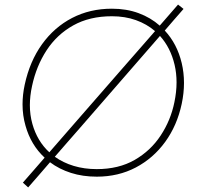

<svg xmlns="http://www.w3.org/2000/svg" viewBox="-20 -763 859 839"><path d="M103 56 80 35Q105 6.5 128.5 -20.5Q152 -47.5 175 -74Q115 -129.5 91.5 -213.5Q78.5 -258.5 78.5 -307Q78.5 -349 88 -393Q110 -495 163.5 -569.5Q217 -644 295 -684.5Q373 -725 469 -725Q533 -725 585.8 -705.5Q638.5 -686 678 -651L718 -697Q737.5 -719.5 758 -743L782 -724Q760.5 -699.5 740.2 -676.2Q720 -653 700 -629.5Q754 -571.5 774 -487.5Q784 -445.5 784 -400.5Q784 -356 774 -309Q754 -215 702 -143.2Q650 -71.5 573.5 -31.2Q497 9 403 9Q341.5 9 290 -7.5Q238.5 -24 198.5 -54Q175 -26.5 151.2 0.8Q127.5 28 103 56ZM120 -387Q110.5 -343.5 110.5 -303.5Q110.5 -260.5 121.5 -221.5Q142.5 -146.5 195.5 -97.5Q222 -128 249.5 -159.5Q277 -191 306.5 -225L528.5 -479.5Q563.5 -519.5 595.5 -556Q627 -592.5 657.5 -627Q621.5 -658 574 -675Q526.5 -692 469 -692Q371.5 -692 300 -652Q228.5 -612 183.5 -543Q138.5 -474 120 -387ZM403 -24Q498.5 -24 568.5 -64.2Q638.5 -104.5 682.2 -171Q726 -237.5 742 -316Q751.5 -361.5 751.5 -403Q751.5 -443 743 -479.5Q725.5 -554.5 679 -606Q649.5 -572 619 -537Q588.5 -502 555.5 -464L329 -203.5Q300 -170.5 273 -139.5Q246 -108 219.5 -78Q256 -52 302.2 -38Q348.5 -24 403 -24Z"/></svg>

Font: Heraclito Thin
Style: Italic
Weight: 100
Italic angle: -12°
Designer: Kostas Bartsokas (font) & Cristiano Sobral (main changes)
Foundry: Kostas Bartsokas (font) & Cristiano Sobral (main changes)
Version: Version 1.00;July 8, 2020;FontCreator 13.0.0.2655 64-bit